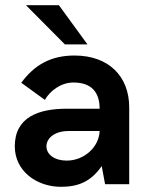

<svg xmlns="http://www.w3.org/2000/svg" viewBox="-20 -710 563 740"><path d="M230 -539H317L207 -690H80ZM237 -91C191 -91 159 -114 159 -146C159 -177 190 -205 244 -205H364C362 -144 305 -91 237 -91ZM215 10C280 10 330 -9 372 -70L385 0H478V-296C478 -415 400 -496 267 -496C175 -496 112 -459 62 -391L153 -325C172 -359 214 -392 263 -392C334 -392 364 -353 364 -291H237C128 -291 37 -258 37 -146C37 -50 122 10 215 10Z"/></svg>

Font: FREAK Grotesk
Style: Bold
Weight: 700
Designer: La Scuola Open Source
Foundry: La Scuola Open Source
Version: Version 1.000;PS 1.0;hotconv 1.0.72;makeotf.lib2.5.5900